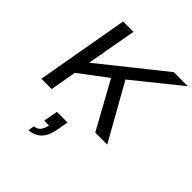

<svg xmlns="http://www.w3.org/2000/svg" viewBox="-264 -854 1340 1340"><g transform="rotate(45 405.5 -184.0)"><path d="M51 0 172 -686H274L208 -315L672 -686H811L470 -411L701 0H583L391 -348L187 -194L153 0ZM241 318 249 272Q278 270 295.5 249Q313 228 319 193H272L291 87H396L380 177Q371 223 352.5 253.5Q334 284 306 299.5Q278 315 241 318Z"/></g></svg>

Font: Archivo SemiExpanded
Style: Italic
Weight: 400
Width: 6
Italic angle: -10°
Designer: Hector Gatti
Foundry: Omnibus-Type
Version: Version 2.001